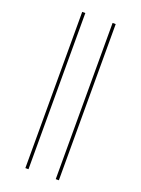

<svg xmlns="http://www.w3.org/2000/svg" viewBox="-187 -890 873 1189"><g transform="rotate(20 250.0 -295.5)"><path d="M339.8 219.7V-809.6H360.4V219.7ZM139.6 219.7V-809.6H160.2V219.7Z"/></g></svg>

Font: Mgen+ 1m thin
Style: Regular
Weight: 100
Designer: [Source Han Sans]
Ryoko NISHIZUKA  (kana & ideographs); Paul D. Hunt (Latin, Greek & Cyrillic); Wenlong ZHANG  (bopomofo
Version: Version 1.059.20150602